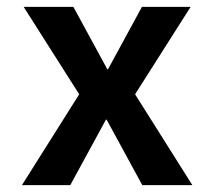

<svg xmlns="http://www.w3.org/2000/svg" viewBox="-20 -540 625 560"><path d="M291 -191H289L185 0H44L211 -265L49 -520H194L293 -338H295L394 -520H536L374 -265L541 0H395Z"/></svg>

Font: M PLUS 1p
Style: Bold
Weight: 700
Version: Version 1.062